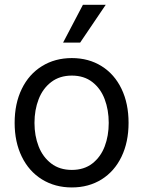

<svg xmlns="http://www.w3.org/2000/svg" viewBox="-20 -783 607 813"><path d="M42 -262.7Q42 -344.7 72.3 -406.7Q102.5 -468.8 157.7 -502.9Q212.9 -537.1 284.2 -537.1Q355.5 -537.1 410.2 -502.9Q464.8 -468.8 494.6 -406.7Q524.4 -344.7 524.4 -262.7Q524.4 -181.6 494.6 -119.6Q464.8 -57.6 410.2 -23.4Q355.5 10.7 284.2 10.7Q212.9 10.7 157.7 -23.4Q102.5 -57.6 72.3 -119.6Q42 -181.6 42 -262.7ZM440.4 -262.7Q440.4 -317.4 423.3 -362.8Q406.2 -408.2 371.1 -435.5Q335.9 -462.9 284.2 -462.9Q232.4 -462.9 196.8 -435.5Q161.1 -408.2 143.6 -362.8Q126 -317.4 126 -262.7Q126 -208 143.6 -163.1Q161.1 -118.2 196.8 -90.8Q232.4 -63.5 284.2 -63.5Q335.9 -63.5 371.1 -90.8Q406.2 -118.2 423.3 -163.1Q440.4 -208 440.4 -262.7ZM331.1 -762.7H427.7L319.3 -602.5H247.1Z"/></svg>

Font: Pretendard GOV Variable
Style: Regular
Weight: 400
Designer: Base glyphs from Inter by Rasmus Andersson; Hangul glyphs from Noto Sans CJK(Source Han Sans) by Jang Soo-young and Kang
Foundry: Kil Hyung-jin
Version: Version 1.307;Glyphs 3.2 (3192)